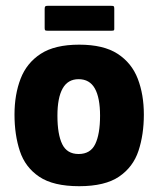

<svg xmlns="http://www.w3.org/2000/svg" viewBox="-20 -634 546 662"><path d="M253 8Q164 8 115.5 -24.5Q67 -57 48.5 -113Q30 -169 30 -239Q30 -308 51 -362.5Q72 -417 120.5 -448.5Q169 -480 253 -480Q337 -480 385.5 -448.5Q434 -417 455 -362.5Q476 -308 476 -239Q476 -170 457.5 -114Q439 -58 390.5 -25Q342 8 253 8ZM251 -103Q292 -103 308.5 -137.5Q325 -172 325 -235Q325 -297 307 -329Q289 -361 251 -361Q214 -361 196 -329Q178 -297 178 -235Q178 -171 194.5 -137Q211 -103 251 -103ZM374 -534Q374 -530 372 -529Q370 -528 361 -528H145Q137 -528 135.5 -530Q134 -532 134 -537V-603Q134 -610 136 -612Q138 -614 145 -614H362Q370 -614 372 -612.5Q374 -611 374 -604Z"/></svg>

Font: Glory Thin ExtraBold
Style: Regular
Weight: 800
Version: Version 1.011